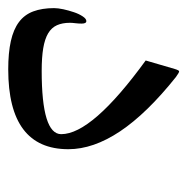

<svg xmlns="http://www.w3.org/2000/svg" viewBox="-14 -508 472 485"><g transform="rotate(90 222.5 -265.0)"><path d="M356.4 -201.2Q356.4 -49.3 154.8 -49.3Q112.8 -49.3 83.3 -55.9Q53.7 -62.5 35.2 -76.4Q16.6 -90.3 8.3 -112.5Q0 -134.8 0 -165Q0 -174.8 2.9 -188.5Q5.9 -202.1 10.3 -215.1Q14.6 -228 20.8 -237.3Q26.9 -246.6 32.7 -246.6Q39.1 -246.6 39.1 -234.9Q39.1 -226.6 38.1 -218.8Q37.1 -210.9 37.1 -205.1Q37.1 -186 43.2 -172.4Q49.3 -158.7 63.7 -150.1Q78.1 -141.6 101.3 -137.7Q124.5 -133.8 158.7 -133.8Q318.4 -133.8 318.4 -183.1Q318.4 -261.2 132.3 -396.5L153.8 -470.2Q157.2 -481 159.7 -481Q163.1 -481 174.3 -472.7Q266.1 -399.4 311.3 -331.8Q356.4 -264.2 356.4 -201.2Z"/></g></svg>

Font: XB Kayhan
Style: Regular
Weight: 400
Designer: Behnam
Foundry: Irmug
Version: Version 7.300 2009